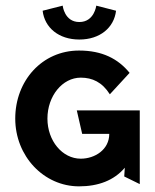

<svg xmlns="http://www.w3.org/2000/svg" viewBox="-20 -652 550 680"><path d="M475 -261H252L271 -178H367C367 -122 316 -90 266 -90C201 -90 148 -153 148 -232C148 -312 201 -377 266 -377C307 -377 342 -361 369 -318L439 -394C398 -444 342 -473 260 -473C129 -473 34 -366 34 -232C34 -99 135 8 260 8C328 8 384 -13 422 -58L420 -27L475 0ZM321 -632C321 -632 314 -574 261 -574C208 -574 202 -632 202 -632L131 -614C138 -554 188 -512 261 -512C334 -512 384 -554 391 -614Z"/></svg>

Font: Hussar Tani
Style: Bold
Weight: 700
Foundry: Cannot Into Space Fonts
Version: Version 0.92